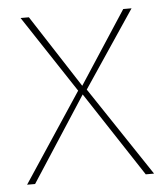

<svg xmlns="http://www.w3.org/2000/svg" viewBox="-43 -559 520 598"><g transform="rotate(-5 216.5 -259.5)"><path d="M415 0H389L215 -265L43 0H18L202 -278L43 -519H69L216 -292L364 -519H390L229 -279Z"/></g></svg>

Font: Fira Sans Thin
Style: Regular
Weight: 100
Designer: bBox Type GmbH & Carrois Corporate GbR & Edenspiekermann AG
Foundry: bBox Type GmbH & Carrois Corporate GbR & Edenspiekermann AG
Version: Version 4.301